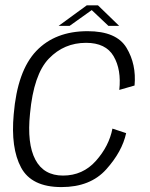

<svg xmlns="http://www.w3.org/2000/svg" viewBox="-20 -718 579 742"><path d="M217.5 5Q329 5 390.5 -63.5Q452 -132 467.5 -203.5L414.5 -221Q401.5 -153.5 350.8 -96.5Q300 -39.5 223.5 -39.5Q149 -39.5 116.5 -101.2Q84 -163 96 -279Q110 -430.5 168.8 -491.5Q227.5 -552.5 312.5 -552.5Q389 -552.5 419.2 -500.5Q449.5 -448.5 441 -370.5L500 -387.5Q507.5 -469.5 468.8 -533.5Q430 -597.5 318.5 -597.5Q193 -597.5 120 -520.8Q47 -444 33 -276.5Q21 -146 61.5 -70.5Q102 5 217.5 5ZM206.5 -618H249L334.5 -679L399 -618H440.5L358.5 -697.5H315.5Z"/></svg>

Font: Anybody UltraCondensed Thin Light
Style: Italic
Weight: 300
Italic angle: -10°
Version: Version 1.111